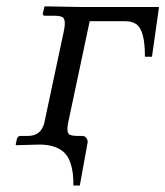

<svg xmlns="http://www.w3.org/2000/svg" viewBox="-20 -451 516 599"><path d="M104 0 30.8 2 28.8 0 33.2 -19Q36.1 -26.4 43 -26.9H66.9Q107.9 -26.9 118.2 -67.4Q118.7 -70.3 119.1 -71.8L179.2 -354Q187 -391.1 174.3 -397.9Q165.5 -401.9 148.4 -401.9H117.7Q114.3 -403.3 113.3 -407.2L118.2 -429.2L120.6 -431.2L232.4 -429.2H476.1L454.1 -273.9H432.1Q432.6 -356 405.3 -375.5Q391.6 -384.8 372.1 -384.8H259.8L193.4 -71.8Q185.5 -36.1 198.2 -30.3Q206.1 -27.3 219.7 -26.9H236.8Q248 -26.9 252.4 -15.1Q253.9 -10.7 253.4 -6.8L229 127.9H209Q210 45.4 173.3 19Q147.9 0.5 104 0Z"/></svg>

Font: Linux Biolinum Slanted O
Style: Slanted
Weight: 400
Designer: Philipp H. Poll
Foundry: Philipp H. Poll
Version: Version 1.0.4